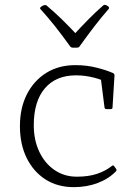

<svg xmlns="http://www.w3.org/2000/svg" viewBox="-20 -763 560 790"><path d="M426 -736Q431 -732 427 -726Q398 -693 369.5 -656Q341 -619 308 -573Q305 -567 297 -567H279Q272 -567 268 -573Q235 -619 206 -655.5Q177 -692 147 -725Q142 -730 148 -734Q151 -737 153.5 -738.5Q156 -740 160 -741Q167 -744 172 -740Q202 -715 234.5 -683.5Q267 -652 300 -616H280Q313 -652 344 -683.5Q375 -715 404 -740Q409 -745 416 -742Q419 -741 421 -739.5Q423 -738 426 -736ZM284 7Q217 7 167.5 -24.5Q118 -56 90 -112.5Q62 -169 62 -244Q62 -319 91 -375.5Q120 -432 171 -463.5Q222 -495 290 -495Q337 -495 378 -484.5Q419 -474 446 -462Q452 -458 451 -451L443 -321Q443 -314 435 -314H418Q411 -314 410 -321L394 -447L428 -419Q404 -434 367 -443.5Q330 -453 293 -453Q210 -453 164.5 -399.5Q119 -346 119 -248Q119 -186 142 -138Q165 -90 205 -63Q245 -36 296 -36Q345 -36 380 -48Q415 -60 440 -80Q446 -85 450 -79L457 -69Q462 -64 457 -58Q427 -27 382 -10Q337 7 284 7Z"/></svg>

Font: Hahmlet ExtraLight
Style: Regular
Weight: 250
Designer: Minjoo Ham & Mark Frömberg
Foundry: hypertype
Version: Version 1.002